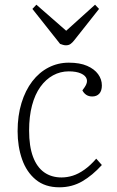

<svg xmlns="http://www.w3.org/2000/svg" viewBox="-20 -784 500 818"><path d="M273 -517Q320 -517 351 -503.5Q382 -490 398 -468Q414 -446 414 -420Q414 -397 403 -385Q392 -373 373 -373Q358 -373 347.5 -380Q337 -387 331 -399L341 -413Q354 -432 349.5 -447Q345 -462 325 -471Q305 -480 273 -480Q237 -480 206 -463Q175 -446 152 -414Q129 -382 116.5 -335Q104 -288 104 -228Q104 -161 120.5 -116.5Q137 -72 168 -50Q199 -28 242 -28Q266 -28 290 -35.5Q314 -43 339.5 -61Q365 -79 390 -108L414 -81Q394 -59 373 -41.5Q352 -24 330.5 -11.5Q309 1 284.5 7.5Q260 14 233 14Q172 14 132.5 -18.5Q93 -51 74 -105.5Q55 -160 55 -225Q55 -291 71.5 -345Q88 -399 117.5 -437.5Q147 -476 187 -496.5Q227 -517 273 -517ZM118 -746 135 -764 262 -653 385 -764 402 -746 296 -612Q289 -603 281 -597Q273 -591 261 -591Q254 -591 248 -593Q242 -595 236 -597Z"/></svg>

Font: Literata ExtraLight
Style: Italic
Weight: 250
Italic angle: -2°
Designer: Latin by Veronika Burian and Jose Scaglione. Greek by Irene Vlachou. Cyrillic by Vera Evstafieva
Foundry: TypeTogether
Version: Version 3.002